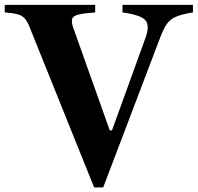

<svg xmlns="http://www.w3.org/2000/svg" viewBox="-36 -782 836 812"><path d="M362 10.5 88.5 -669Q79.5 -691.5 68.8 -703.8Q58 -716 38.5 -721.5Q19 -727 -16 -729.5V-761.5H366.5V-729.5Q318 -726 295.2 -720.2Q272.5 -714.5 269 -701.5Q265.5 -688.5 274 -664L428 -231L437.5 -230.5L579 -621Q598.5 -674.5 578.5 -696.8Q558.5 -719 482 -729.5V-761.5H780V-729.5Q733 -722 708 -711.2Q683 -700.5 668.8 -679.5Q654.5 -658.5 640 -619.5L400.5 10.5Z"/></svg>

Font: Libre Caslon Text SemiBold
Style: Regular
Weight: 600
Designer: Pablo Impallari, Rodrigo Fuenzalida, Katja Schimmel
Foundry: Pablo Impallari, Rodrigo Fuenzalida
Version: Version 2.000